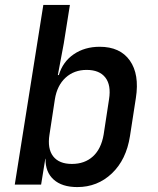

<svg xmlns="http://www.w3.org/2000/svg" viewBox="-20 -750 640 780"><path d="M294 10Q232 10 198 -20.5Q164 -51 165 -105H164L147 0H40L156 -730H264L239 -573L215 -445H219Q235 -499 279.5 -529.5Q324 -560 385 -560Q468 -560 507.5 -504Q547 -448 532 -352L508 -197Q493 -101 434.5 -45.5Q376 10 294 10ZM272 -84Q324 -84 357.5 -114.5Q391 -145 401 -203L423 -347Q432 -404 408 -435Q384 -466 332 -466Q281 -466 246.5 -434.5Q212 -403 203 -347L181 -203Q172 -146 196 -115Q220 -84 272 -84Z"/></svg>

Font: NKDuy Mono SemiBold
Style: Italic
Weight: 600
Italic angle: -9°
Monospace: yes
Designer: NKDuy
Foundry: NKDuy
Version: Version 2.251; ttfautohint (v1.8.4.7-5d5b)